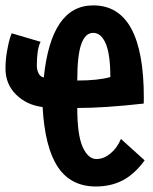

<svg xmlns="http://www.w3.org/2000/svg" viewBox="-21 -674 559 700"><path d="M318.4 -654.3H319.3Q503.4 -654.3 503.4 -317.4Q503.4 -300.3 502.9 -296.4Q359.4 -280.3 260.7 -280.3Q260.7 -181.6 280.5 -137.9Q300.3 -94.2 330.6 -94.2Q356.9 -94.2 381.3 -114Q405.8 -133.8 419.9 -167.5L506.3 -89.4Q470.2 -39.6 427 -16.8Q383.8 5.9 328.6 5.9Q237.3 5.9 189.9 -65.2Q142.6 -136.2 134.3 -283.7Q76.2 -291 37.6 -329.1Q-1 -367.2 -1 -424.3Q-1 -455.6 4.6 -487.5Q10.3 -519.5 15.6 -536.1L21.5 -552.7L127 -521.5Q113.3 -496.1 113.3 -434.6Q113.3 -418.9 119.9 -406.2Q126.5 -393.6 138.7 -391.6Q165.5 -654.3 318.4 -654.3ZM260.7 -380.4Q336.9 -380.4 381.3 -393.1Q381.3 -476.1 364.5 -515.1Q347.7 -554.2 318.8 -554.2Q290 -554.2 275.4 -513.4Q260.7 -472.7 260.7 -380.4Z"/></svg>

Font: Fantasque Sans Mono
Style: Bold
Weight: 700
Monospace: yes
Designer: Jany Belluz
Version: Version 1.8.0 ; ttfautohint (v1.8.2)